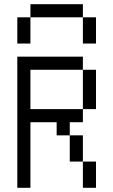

<svg xmlns="http://www.w3.org/2000/svg" viewBox="-20 -895 540 915"><path d="M375 -812.5H125V-875H375ZM62.5 -625H375V-562.5H125V-375H375V-312.5H312.5V-250H250V-312.5H125V0H62.5ZM62.5 -812.5H125V-687.5H62.5ZM312.5 -250H375V-125H312.5ZM375 -125H437.5V0H375ZM375 -562.5H437.5V-375H375ZM375 -812.5H437.5V-687.5H375Z"/></svg>

Font: ChillBitmapSE 16px
Style: Regular
Weight: 400
Designer: Designed by Warren2060
Foundry: ChillType
Version: Version 1.000